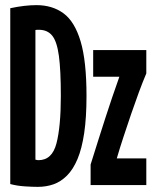

<svg xmlns="http://www.w3.org/2000/svg" viewBox="-20 -721 600 748"><path d="M127 7Q106 7 76 5Q46 3 20 -4V-689Q48 -695 73.5 -698Q99 -701 122 -701Q184 -701 227.5 -669Q271 -637 294 -560Q317 -483 317 -347Q317 -263 308 -202.5Q299 -142 282 -101.5Q265 -61 241 -37Q217 -13 188.5 -3Q160 7 127 7ZM130 -97Q183 -97 200 -162.5Q217 -228 217 -347Q217 -447 209.5 -503Q202 -559 183.5 -582Q165 -605 131 -605Q128 -605 124.5 -605Q121 -605 118 -604V-99Q122 -98 125 -97.5Q128 -97 130 -97ZM333 0V-80Q350 -134 364 -178.5Q378 -223 391 -263Q404 -303 417 -341.5Q430 -380 445 -422H343V-526H550V-435Q536 -402 521 -361.5Q506 -321 491 -277Q476 -233 461.5 -189Q447 -145 435 -104H550V0Z"/></svg>

Font: Ubuntu Sans Mono
Style: Bold
Weight: 700
Monospace: yes
Designer: Dalton Maag Ltd
Foundry: Dalton Maag Ltd
Version: Version 1.006